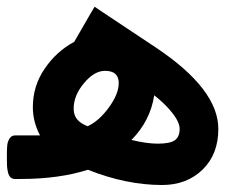

<svg xmlns="http://www.w3.org/2000/svg" viewBox="-46 -522 681 560"><path d="M-2.4 -127H70.8Q49.8 -166.5 49.8 -209.5Q49.8 -271.5 84.5 -322Q119.1 -372.6 170.4 -399.9L179.7 -416L219.2 -484.4L230 -502.4L247.1 -490.7L408.7 -383.3Q590.8 -261.7 590.8 -146Q590.8 -71.8 544.7 -27.1Q498.5 17.6 426.8 17.6Q321.8 17.6 210.4 -26.9Q126 0 14.6 0H-2.4Q-10.3 0 -15.4 -4.9Q-20.5 -9.8 -22.7 -19.3Q-24.9 -28.8 -25.4 -36.4Q-25.9 -43.9 -25.9 -55.7V-72.3Q-25.9 -87.9 -24.9 -98.1Q-23.9 -108.4 -18.3 -117.7Q-12.7 -127 -2.4 -127ZM403.8 -244.1Q392.6 -169.9 337.4 -113.8Q382.3 -103 414.1 -103Q450.7 -103 464.4 -113.3Q478 -123.5 478 -146Q478 -157.2 470.7 -171.4Q463.4 -185.5 446.3 -204.8Q429.2 -224.1 403.8 -244.1ZM300.3 -279.8Q300.3 -315.4 260.3 -315.4Q229 -315.4 199 -279.5Q168.9 -243.7 168.9 -205.6Q168.9 -193.4 172.9 -184.1Q176.8 -174.8 185.8 -167.2Q194.8 -159.7 209.5 -153.8Q242.7 -168.9 271.5 -208.5Q300.3 -248 300.3 -279.8Z"/></svg>

Font: Samim WOL
Style: Bold-WOL
Weight: 700
Foundry: DejaVu fonts team - Redesigned by Saber Rastikerdar
Version: Version 4.0.5